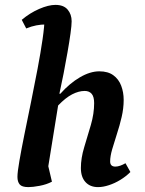

<svg xmlns="http://www.w3.org/2000/svg" viewBox="-20 -754 592 786"><path d="M96.3 12Q69.7 12 60.6 1Q51.4 -10 51.4 -29.9Q51.4 -49.3 59.4 -95.3Q67.3 -141.3 80 -203.9Q92.7 -266.4 106.9 -335.7Q121 -405 133.7 -471.8Q146.4 -538.7 154.3 -593.6Q162.3 -648.5 162.3 -680.6L208 -645.4Q200.2 -649.9 190 -651.8Q179.7 -653.8 166 -653.8Q148.4 -653.8 128.6 -650.1Q108.9 -646.4 87.4 -637.5L69 -672.8Q102.2 -700.9 140.4 -717.5Q178.6 -734 206.9 -734Q240.6 -734 256.9 -714.7Q273.3 -695.4 273.3 -666.9Q273.3 -650.8 268.6 -616.8Q263.9 -582.8 256.4 -540.1Q249 -497.4 240.3 -452.9Q231.6 -408.5 223.2 -370.4H227.2Q265.3 -413.1 307.1 -437.5Q349 -462 386.6 -462Q422.1 -462 443.9 -446Q465.8 -430.1 476 -403.4Q486.3 -376.6 486.3 -345Q486.3 -310.6 478 -274.9Q469.7 -239.2 458.6 -205.6Q447.6 -171.9 439.2 -142.8Q430.9 -113.8 430.9 -93.2Q430.9 -72 452.1 -72Q461.8 -72 472.4 -75.8Q483 -79.6 493.7 -85.8L513.8 -49.8Q495.9 -31.9 472.9 -17.8Q449.9 -3.7 425.8 4.1Q401.8 12 381.4 12Q348.8 12 330 -8.6Q311.1 -29.2 311.1 -66.1Q311.1 -106.6 324.8 -151.5Q338.5 -196.5 352 -242.7Q365.4 -288.8 365.4 -331.8Q365.4 -358.1 355.3 -369.9Q345.2 -381.7 326.8 -381.7Q302.2 -381.7 275.3 -367.8Q248.4 -353.9 217.9 -322.1L174.2 -51.6L168.4 -113.4L192.6 -10.2Q170.4 1.4 142.2 6.7Q114.1 12 96.3 12Z"/></svg>

Font: Petrona
Style: Italic
Weight: 400
Italic angle: -9°
Designer: Ringo R. Seeber
Foundry: Ringo R. Seeber
Version: Version 2.001; ttfautohint (v1.8.3)